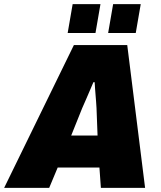

<svg xmlns="http://www.w3.org/2000/svg" viewBox="-58 -905 774 925"><path d="M-38 0 298 -688H555L641 0H428L421 -98H220L179 0ZM285 -252H412L407 -384Q406 -399 405 -414.5Q404 -430 402.5 -446Q401 -462 400 -478Q399 -494 398 -509H392Q384 -490 374.5 -468Q365 -446 356 -425Q347 -404 338 -384ZM268 -746 292 -885H426L402 -746ZM463 -746 487 -885H620L596 -746Z"/></svg>

Font: Archivo SemiCondensed Black
Style: Italic
Weight: 900
Width: 4
Italic angle: -10°
Designer: Hector Gatti
Foundry: Omnibus-Type
Version: Version 2.001